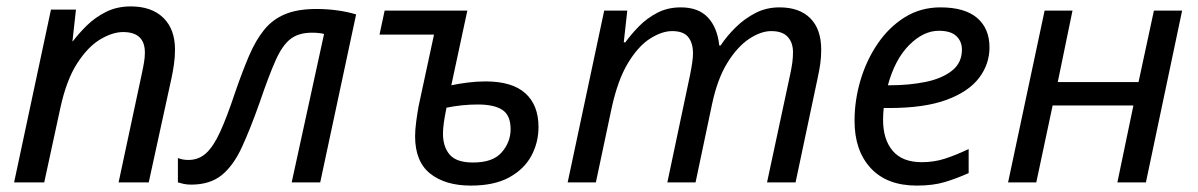

<svg xmlns="http://www.w3.org/2000/svg" viewBox="-20 -569 3738 599"><path d="M24 0 139 -539H217L206 -440H207Q226 -465 251.5 -490Q277 -515 311 -532Q345 -549 388 -549Q453 -549 489.5 -513.5Q526 -478 526 -414Q526 -391 522.5 -367Q519 -343 515 -325L444 0H350L422 -337Q427 -360 429.5 -375.5Q432 -391 432 -405Q432 -469 364 -469Q331 -469 292.5 -446Q254 -423 220.5 -371Q187 -319 168 -231L118 0Z M576 7Q563 7 552 4.5Q541 2 535 0V-76Q549 -70 568 -70Q600 -70 623 -91Q646 -112 667 -158Q688 -204 713 -279Q736 -346 757 -395Q778 -444 804.5 -476.5Q831 -509 870 -525Q909 -541 967 -541Q1001 -541 1033 -536.5Q1065 -532 1091 -524L979 0H890L991 -463Q984 -465 974 -466Q964 -467 953 -467Q912 -467 886.5 -447.5Q861 -428 840 -381Q819 -334 790 -249Q761 -167 734.5 -109.5Q708 -52 671.5 -22.5Q635 7 576 7Z M1449 10Q1369 10 1322 -27.5Q1275 -65 1275 -144Q1275 -164 1278.5 -190Q1282 -216 1286 -238L1334 -461H1164L1180 -536H1438L1388 -303Q1412 -308 1439.5 -311.5Q1467 -315 1495 -315Q1578 -315 1619 -278Q1660 -241 1660 -173Q1660 -124 1637.5 -82.5Q1615 -41 1568.5 -15.5Q1522 10 1449 10ZM1456 -62Q1518 -62 1545.5 -94Q1573 -126 1573 -166Q1573 -209 1547.5 -226Q1522 -243 1471 -243Q1446 -243 1421.5 -240.5Q1397 -238 1373 -233Q1367 -204 1364.5 -185Q1362 -166 1362 -152Q1362 -111 1383 -86.5Q1404 -62 1456 -62Z M1751 0 1865 -536H1937L1926 -437H1931Q1949 -462 1973.5 -487Q1998 -512 2030.5 -529Q2063 -546 2104 -546Q2159 -546 2188.5 -514.5Q2218 -483 2224 -427H2228Q2248 -457 2275.5 -484Q2303 -511 2337 -528.5Q2371 -546 2412 -546Q2474 -546 2508 -512Q2542 -478 2542 -414Q2542 -390 2539 -369.5Q2536 -349 2531 -326L2462 0H2373L2445 -336Q2450 -359 2452 -375Q2454 -391 2454 -406Q2454 -436 2437.5 -454Q2421 -472 2386 -472Q2354 -472 2317.5 -448Q2281 -424 2249.5 -373.5Q2218 -323 2201 -242L2150 0H2062L2133 -336Q2142 -381 2142 -402Q2142 -435 2127 -453.5Q2112 -472 2077 -472Q2045 -472 2008 -448.5Q1971 -425 1939 -372Q1907 -319 1888 -231L1839 0Z M2840 10Q2747 10 2696.5 -44.5Q2646 -99 2646 -192Q2646 -256 2664.5 -318.5Q2683 -381 2718 -432.5Q2753 -484 2802.5 -515Q2852 -546 2914 -546Q2990 -546 3028.5 -513Q3067 -480 3067 -421Q3067 -369 3034.5 -326Q3002 -283 2933 -257.5Q2864 -232 2754 -232H2737Q2736 -223 2735.5 -213Q2735 -203 2735 -195Q2735 -134 2765 -98.5Q2795 -63 2856 -63Q2894 -63 2928 -74Q2962 -85 3002 -104V-29Q2964 -12 2927.5 -1Q2891 10 2840 10ZM2750 -303H2757Q2817 -303 2868 -313.5Q2919 -324 2950 -348.5Q2981 -373 2981 -414Q2981 -440 2963.5 -456.5Q2946 -473 2909 -473Q2861 -473 2816.5 -428.5Q2772 -384 2750 -303Z M3125 0 3239 -536H3326L3280 -313H3532L3580 -536H3668L3555 0H3466L3516 -240H3264L3213 0Z"/></svg>

Font: Noto Sans IKEA
Style: Italic
Weight: 400
Italic angle: -12°
Designer: Monotype Design Team
Foundry: Monotype Imaging Inc.
Version: Version 2.001